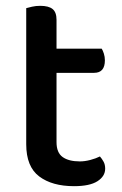

<svg xmlns="http://www.w3.org/2000/svg" viewBox="-20 -625 419 659"><path d="M174 -137Q174 -101 195 -86Q216 -71 254 -71Q271 -71 290 -76Q309 -81 323 -88Q330 -80 335.5 -70Q341 -60 341 -46Q341 -20 314.5 -3Q288 14 234 14Q159 14 114.5 -19.5Q70 -53 70 -130V-597Q77 -599 90 -602Q103 -605 118 -605Q147 -605 160.5 -594Q174 -583 174 -557V-458H329Q333 -452 336.5 -441Q340 -430 340 -418Q340 -375 303 -375H174V-137Z"/></svg>

Font: Baloo 2 Latin Medium
Style: Regular
Weight: 500
Designer: Sarang Kulkarni and Ek Type
Foundry: Ek Type
Version: Version 1.001